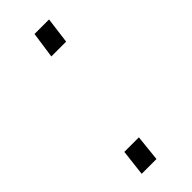

<svg xmlns="http://www.w3.org/2000/svg" viewBox="-172 -511 532 532"><g transform="rotate(-45 94.0 -245.0)"><path d="M152 -487H95L84 -410H142ZM97 -80H40L31 -3H89Z"/></g></svg>

Font: United Sans Thin
Style: Italic
Weight: 100
Italic angle: -8°
Designer: Pablo Impallari, Rodrigo Fuenzalida (Modified by Dan O. Williams)
Version: Version 1.000;PS 001.000;hotconv 1.0.88;makeotf.lib2.5.64775